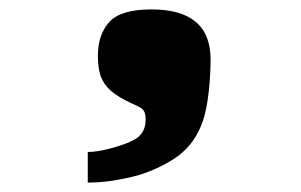

<svg xmlns="http://www.w3.org/2000/svg" viewBox="-20 -193 640 408"><path d="M265 104Q289.5 91 289.5 61Q289.5 50.5 286.8 44.8Q284 39 279 36Q274 33 260.5 27Q231 13.5 215.5 -0.2Q200 -14 194 -31.2Q188 -48.5 188 -74.5Q188 -119 212 -146Q236 -173 302 -173Q427.5 -173 427.5 -66.5Q427.5 -34 423.5 2.2Q419.5 38.5 411.5 63Q395.5 110.5 359 138Q344.5 149 321.5 160.5Q298.5 172 271.5 180Q249.5 186 222 190.5Q194.5 195 166.5 195V130Q186.5 130 217 121.8Q247.5 113.5 265 104Z"/></svg>

Font: JuliaMono Black
Style: Regular
Weight: 900
Monospace: yes
Designer: cormullion
Foundry: corm
Version: Version 0.054; ttfautohint (v1.8.4)